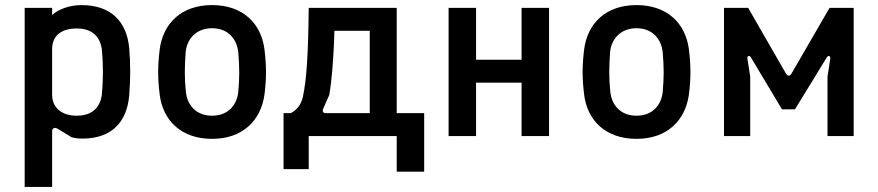

<svg xmlns="http://www.w3.org/2000/svg" viewBox="-20 -535 3454 755"><path d="M77 200H185V-19C185 -30 194 -36 206 -29L262 5C276 8 285 10 304 10C420 10 479 -56 488 -159C491 -196 492 -225 492 -253C492 -283 491 -311 488 -347C478 -449 418 -515 300 -515C255 -515 210 -499 185 -476V-504H77ZM282 -80C220 -80 185 -114 185 -162V-342C185 -392 218 -423 282 -423C348 -423 376 -385 381 -336C386 -281 386 -224 381 -168C377 -120 349 -80 282 -80Z M814 11C936 11 1006 -63 1020 -163C1024 -195 1026 -223 1026 -251C1026 -279 1024 -308 1020 -341C1007 -442 936 -515 814 -515C691 -515 621 -441 608 -341C604 -308 602 -279 602 -251C602 -223 604 -195 608 -163C620 -63 691 11 814 11ZM814 -80C750 -80 716 -123 711 -174C705 -229 706 -272 710 -329C714 -380 750 -424 814 -424C878 -424 912 -380 917 -329C922 -271 922 -229 917 -174C912 -123 878 -80 814 -80Z M1095 130H1194V0H1540V140H1648V-90H1540V-504H1194C1192 -323 1186 -224 1171 -154C1164 -123 1147 -102 1123 -90H1095ZM1262 -90C1251 -90 1246 -96 1251 -108L1275 -162C1283 -207 1292 -299 1295 -414H1434V-90Z M1744 0H1852V-210H2031V0H2139V-504H2031V-300H1852V-504H1744Z M2483 11C2605 11 2675 -63 2689 -163C2693 -195 2695 -223 2695 -251C2695 -279 2693 -308 2689 -341C2676 -442 2605 -515 2483 -515C2360 -515 2290 -441 2277 -341C2273 -308 2271 -279 2271 -251C2271 -223 2273 -195 2277 -163C2289 -63 2360 11 2483 11ZM2483 -80C2419 -80 2385 -123 2380 -174C2374 -229 2375 -272 2379 -329C2383 -380 2419 -424 2483 -424C2547 -424 2581 -380 2586 -329C2591 -271 2591 -229 2586 -174C2581 -123 2547 -80 2483 -80Z M2827 0H2930V-234L2919 -305C2917 -314 2927 -320 2933 -309L3055 -105H3106L3231 -309C3238 -320 3246 -314 3245 -305L3234 -234V0H3337V-504H3242L3092 -245C3086 -235 3078 -235 3071 -245L2922 -504H2827Z"/></svg>

Font: Finlandica Medium
Style: Regular
Weight: 500
Designer: Niklas Ekholm, Juho Hiilivirta, Jaakko Suomalainen
Foundry: Helsinki Type Studio
Version: Version 2.000;Glyphs 3.2 (3202)